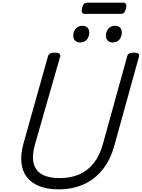

<svg xmlns="http://www.w3.org/2000/svg" viewBox="-20 -1413 1072 1452"><path d="M422 19Q339 19 279 -4.5Q219 -28 184 -72.5Q149 -117 142 -182.5Q135 -248 159 -333L343 -988Q348 -1002 359.5 -1008.5Q371 -1015 394 -1015Q417 -1015 428 -1008Q439 -1001 435 -985L245 -323Q220 -235 234.5 -178Q249 -121 299 -93.5Q349 -66 430 -66Q517 -66 582 -95.5Q647 -125 691 -182Q735 -239 758 -323L942 -988Q946 -1002 957.5 -1008.5Q969 -1015 992 -1015Q1039 -1015 1031 -985L845 -313Q815 -204 756 -130.5Q697 -57 613 -19Q529 19 422 19ZM584 -1092Q563 -1092 548.5 -1105.5Q534 -1119 534 -1145Q534 -1172 552 -1195Q570 -1218 606 -1218Q626 -1218 640.5 -1205Q655 -1192 655 -1166Q655 -1138 638 -1115Q621 -1092 584 -1092ZM830 -1092Q809 -1092 795 -1105.5Q781 -1119 781 -1145Q781 -1172 798.5 -1195Q816 -1218 852 -1218Q873 -1218 887 -1205Q901 -1192 901 -1166Q901 -1138 884 -1115Q867 -1092 830 -1092ZM624 -1308Q605 -1308 600.5 -1319.5Q596 -1331 600 -1349Q605 -1371 613.5 -1382Q622 -1393 640 -1393H909Q929 -1393 933.5 -1380.5Q938 -1368 933 -1349Q928 -1329 919.5 -1318.5Q911 -1308 894 -1308Z"/></svg>

Font: Playwrite AU QLD
Style: Regular
Weight: 400
Designer: Veronika Burian, José Scaglione
Foundry: TypeTogether
Version: Version 1.002